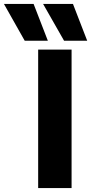

<svg xmlns="http://www.w3.org/2000/svg" viewBox="-138 -951 461 971"><path d="M55 0V-700H224V0ZM186 -745 80 -931H231L303 -745ZM-13 -745 -118 -931H32L104 -745Z"/></svg>

Font: Georama ExtraCondensed Thin
Style: Bold
Weight: 700
Version: Version 1.001